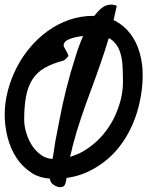

<svg xmlns="http://www.w3.org/2000/svg" viewBox="-20 -760 668 818"><path d="M0 -271.5Q0 -321.3 13.2 -372.6Q26.4 -423.8 50.3 -470.7Q74.2 -517.6 108.4 -558.1Q142.6 -598.6 184.1 -628.4Q225.6 -658.2 274.4 -675.3Q323.2 -692.4 377 -692.4H381.8Q394.5 -709 408.2 -721.7Q440.4 -750 477.5 -735.4Q470.7 -704.1 463.9 -673.8Q466.8 -671.9 469.7 -671.9Q509.8 -650.4 536.1 -615.2Q562.5 -580.1 575.2 -534.7Q587.9 -489.3 587.9 -442.4Q587.9 -360.4 563.5 -280.8Q539.1 -201.2 491.2 -138.2Q443.4 -75.2 372.1 -37.1Q322.3 -9.8 263.7 -2Q259.8 29.3 250 34.2Q238.3 40 223.6 35.2Q211.9 31.2 203.1 23.4Q195.3 17.6 192.4 1Q148.4 -2 116.2 -22.5Q76.2 -47.9 50.3 -87.4Q24.4 -127 12.2 -175.3Q0 -223.6 0 -271.5ZM83 -250Q83 -223.6 91.8 -194.3Q100.6 -165 116.2 -140.6Q131.8 -116.2 155.3 -99.6Q176.8 -84 204.1 -83Q208 -107.4 211.4 -128.4Q214.8 -149.4 215.8 -158.2Q222.7 -191.4 233.9 -251.5Q245.1 -311.5 262.2 -380.4Q279.3 -449.2 301.8 -518.6Q316.4 -566.4 334 -606.4Q320.3 -605.5 307.6 -602.5Q285.2 -598.6 268.1 -589.8Q251 -581.1 251 -565.4Q251 -563.5 254.4 -557.1Q257.8 -550.8 261.7 -543.9Q265.6 -537.1 268.6 -530.8Q271.5 -524.4 271.5 -522.5Q271.5 -520.5 263.7 -512.2Q255.9 -503.9 251 -502Q202.1 -489.3 169.4 -470.2Q136.7 -451.2 117.7 -420.9Q98.6 -390.6 90.8 -348.6Q83 -306.6 83 -250ZM329.1 -112.3Q382.8 -142.6 421.9 -189.9Q460.9 -237.3 482.4 -295.9Q503.9 -354.5 503.9 -412.1Q503.9 -445.3 502 -480.5Q500 -515.6 489.3 -544.4Q478.5 -573.2 455.1 -590.8Q450.2 -594.7 443.4 -597.7Q426.8 -542 408.2 -489.3Q388.7 -432.6 367.7 -376.5Q346.7 -320.3 326.7 -261.7Q306.6 -203.1 290 -139.6Q285.2 -117.2 278.3 -91.8Q304.7 -99.6 329.1 -112.3Z"/></svg>

Font: Gloria Hallelujah
Style: Regular
Weight: 400
Designer: Kimberly Geswein
Foundry: Kimberly Geswein
Version: Version 1.004 2010